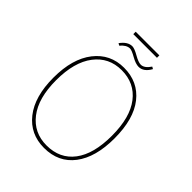

<svg xmlns="http://www.w3.org/2000/svg" viewBox="-249 -1038 1187 1187"><g transform="rotate(45 344.5 -444.5)"><path d="M444 -878H237V-899H444ZM403 -758Q377 -758 339 -779.5Q301 -801 286 -801Q255 -801 226 -766L212 -774Q246 -821 286 -821Q305 -821 343.5 -799Q382 -777 403 -777Q434 -777 462 -819L476 -811Q447 -758 403 -758ZM344 -691Q467 -691 539 -600Q611 -509 611 -340Q611 -175 540.5 -82.5Q470 10 344 10Q223 10 150.5 -82Q78 -174 78 -339Q78 -504 151 -597.5Q224 -691 344 -691ZM344 -670Q233 -670 167 -583.5Q101 -497 101 -339Q101 -183 167 -97.5Q233 -12 344 -12Q460 -12 524 -96.5Q588 -181 588 -340Q588 -500 522.5 -585Q457 -670 344 -670Z"/></g></svg>

Font: FiraGO Thin
Style: Regular
Weight: 100
Designer: bBox Type
Foundry: bBox Type GmbH
Version: Version 1.001;PS 001.001;hotconv 1.0.88;makeotf.lib2.5.64775